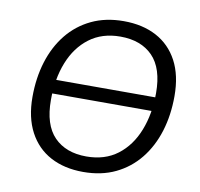

<svg xmlns="http://www.w3.org/2000/svg" viewBox="-80 -798 927 892"><g transform="rotate(10 383.5 -352.5)"><path d="M122 -325.4 132.3 -390.6H686.6L675.9 -325.4ZM368.3 8.9Q279.6 8.9 214.1 -26Q148.6 -60.9 112.5 -128.8Q76.4 -196.8 76.4 -293.7Q76.4 -383.2 100 -459.7Q123.7 -536.2 169.5 -593.3Q215.4 -650.3 281.8 -682.1Q348.2 -713.9 433.7 -713.9Q522.9 -713.9 588.4 -679Q653.9 -644.1 689.8 -576.7Q725.6 -509.2 725.6 -411.8Q725.6 -321.8 702 -245.3Q678.3 -168.8 632.4 -111.7Q586.6 -54.7 520.4 -22.9Q454.3 8.9 368.3 8.9ZM370.3 -64.5Q457.5 -64.5 517.2 -109.8Q576.8 -155.1 607.8 -233.7Q638.8 -312.2 638.8 -410.8Q638.8 -527.2 583.6 -583.9Q528.5 -640.5 430.7 -640.5Q344.5 -640.5 284.8 -595.4Q225.1 -550.3 194.2 -472.3Q163.2 -394.2 163.2 -294.6Q163.2 -177.8 218.3 -121.1Q273.5 -64.5 370.3 -64.5Z"/></g></svg>

Font: Nunito ExtraLight
Style: Italic
Weight: 200
Italic angle: -9°
Designer: Vernon Adams
Foundry: Vernon Adams
Version: Version 3.602